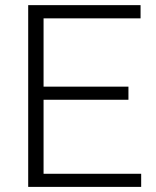

<svg xmlns="http://www.w3.org/2000/svg" viewBox="-20 -731 609 751"><path d="M150.4 -51.3V-340.8H482.4V-392.1H150.4V-659.2H529.8V-710.9H90.3V0H532.2V-51.3Z"/></svg>

Font: Vazirmatn ExtraLight
Style: Regular
Weight: 200
Designer: Saber Rastikerdar
Foundry: Saber Rastikerdar
Version: Version 33.003